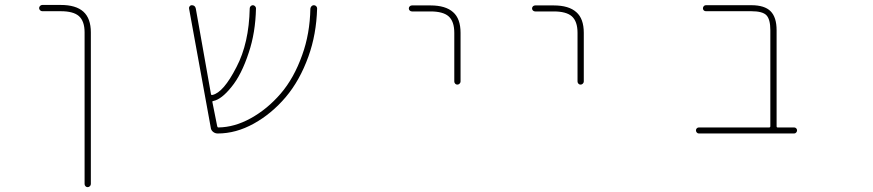

<svg xmlns="http://www.w3.org/2000/svg" viewBox="-20 -565 3540 779"><path d="M323.2 181.6V-433.6Q323.2 -479.5 299.8 -500Q277.3 -519.5 226.6 -519.5H151.4Q146.5 -519.5 142.6 -523.4Q138.7 -527.3 138.7 -532.2Q138.7 -537.1 142.6 -541Q146.5 -544.9 151.4 -544.9H226.6Q288.1 -544.9 318.4 -517.6Q348.6 -490.2 348.6 -433.6V181.6Q348.6 186.5 344.7 190.4Q340.8 194.3 335.4 194.3Q330.1 194.3 326.7 190.4Q323.2 186.5 323.2 181.6Z M863.3 -23.4Q852.5 -23.4 844.2 -30.3Q835.9 -37.1 835 -47.9L747.1 -530.3Q746.1 -535.2 749.5 -539.6Q752.9 -543.9 757.8 -543.9Q771.5 -543.9 774.4 -530.3L835.9 -183.6Q836.9 -178.7 840.8 -179.7H841.8Q886.7 -189.5 939.5 -293Q990.2 -389.6 993.2 -531.2Q993.2 -536.1 997.1 -540Q1001 -543.9 1005.9 -543.9Q1010.7 -543.9 1014.6 -540Q1018.6 -536.1 1018.6 -531.2Q1016.6 -432.6 989.3 -351.6Q960 -261.7 918.9 -211.9Q878.9 -162.1 845.7 -155.3H844.7Q840.8 -154.3 841.8 -150.4L861.3 -52.7Q862.3 -47.9 866.2 -47.9Q931.6 -48.8 997.1 -85Q1064.5 -122.1 1118.7 -185.1Q1172.9 -248 1206.1 -341.8Q1237.3 -427.7 1239.3 -530.3Q1240.2 -536.1 1244.1 -540Q1248 -543.9 1253.4 -543.9Q1258.8 -543.9 1262.7 -540Q1266.6 -536.1 1266.6 -531.2Q1266.6 -530.3 1266.6 -530.3Q1263.7 -425.8 1231.4 -335.9Q1196.3 -238.3 1139.2 -170.9Q1082 -103.5 1009.8 -63.5Q937.5 -23.4 863.3 -23.4Z M1823.2 -234.4V-431.6Q1823.2 -478.5 1799.8 -499Q1777.3 -518.6 1726.6 -518.6H1651.4Q1646.5 -518.6 1642.6 -522Q1638.7 -525.4 1638.7 -530.8Q1638.7 -536.1 1642.6 -539.6Q1646.5 -543 1651.4 -543H1726.6Q1788.1 -543 1818.4 -515.6Q1848.6 -489.3 1848.6 -431.6V-234.4Q1848.6 -229.5 1844.7 -225.6Q1840.8 -221.7 1835.4 -221.7Q1830.1 -221.7 1826.7 -225.6Q1823.2 -229.5 1823.2 -234.4Z M2323.2 -234.4V-431.6Q2323.2 -478.5 2299.8 -499Q2277.3 -518.6 2226.6 -518.6H2151.4Q2146.5 -518.6 2142.6 -522Q2138.7 -525.4 2138.7 -530.8Q2138.7 -536.1 2142.6 -539.6Q2146.5 -543 2151.4 -543H2226.6Q2288.1 -543 2318.4 -515.6Q2348.6 -489.3 2348.6 -431.6V-234.4Q2348.6 -229.5 2344.7 -225.6Q2340.8 -221.7 2335.4 -221.7Q2330.1 -221.7 2326.7 -225.6Q2323.2 -229.5 2323.2 -234.4Z M2815.4 -23.4Q2810.5 -23.4 2807.1 -27.3Q2803.7 -31.2 2803.7 -36.1Q2803.7 -41 2807.1 -44.4Q2810.5 -47.9 2815.4 -47.9H3100.6Q3105.5 -47.9 3105.5 -52.7V-442.4Q3105.5 -486.3 3089.8 -502.9Q3074.2 -519.5 3028.3 -519.5H2843.8Q2838.9 -519.5 2835.4 -522.9Q2832 -526.4 2832 -531.2Q2832 -536.1 2835.4 -540Q2838.9 -543.9 2843.8 -543.9H3028.3Q3082 -543.9 3106.4 -519.5Q3130.9 -495.1 3130.9 -442.4V-52.7Q3130.9 -47.9 3134.8 -47.9H3202.1Q3207 -47.9 3210.4 -44.4Q3213.9 -41 3213.9 -36.1Q3213.9 -31.2 3210.4 -27.3Q3207 -23.4 3202.1 -23.4Z"/></svg>

Font: Rounded Mgen+ 1mn thin
Style: Regular
Weight: 100
Designer: [Source Han Sans]
Ryoko NISHIZUKA  (kana & ideographs); Paul D. Hunt (Latin, Greek & Cyrillic); Wenlong ZHANG  (bopomofo
Version: Version 1.059.20150602